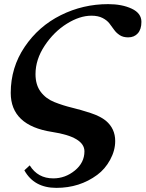

<svg xmlns="http://www.w3.org/2000/svg" viewBox="-20 -705 709 930"><path d="M98 120 124 96Q163 159 238 159Q296 159 342.5 121Q389 83 389 28Q389 -42 232 -66Q32 -97 32 -255Q32 -378 99.5 -478Q167 -578 274.5 -631.5Q382 -685 504 -685Q571 -685 618 -663Q665 -641 665 -599Q665 -563 647.5 -543.5Q630 -524 601 -524Q576 -524 559.5 -535Q543 -546 532.5 -561Q522 -576 510 -591.5Q498 -607 476.5 -618Q455 -629 423 -629Q366 -629 303.5 -590Q241 -551 196.5 -484Q152 -417 152 -346Q152 -294 177 -260.5Q202 -227 243.5 -210.5Q285 -194 328.5 -183.5Q372 -173 419 -157.5Q466 -142 493 -120Q538 -82 538 -22Q538 24 513.5 69Q489 114 451 142Q366 205 253 205Q145 205 98 120Z"/></svg>

Font: STIX
Style: Bold Italic
Weight: 700
Italic angle: -16.33°
Designer: MicroPress Inc., with final additions and corrections provided by Coen Hoffman, Elsevier (retired)
Version: Version 1.1.1